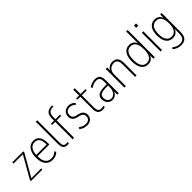

<svg xmlns="http://www.w3.org/2000/svg" viewBox="240 -2016 3514 3514"><g transform="rotate(-45 1997.0 -259.5)"><path d="M54 0V-27L303 -464V-452H54V-484H339V-457L90 -20V-32H349V0Z M614 8Q556 8 512.5 -18Q469 -44 445 -98.5Q421 -153 421 -240Q421 -319 443.5 -375Q466 -431 507.5 -461.5Q549 -492 605 -492Q658 -492 694 -466.5Q730 -441 748 -390Q766 -339 766 -264V-236H447V-270H744L731 -258Q731 -364 700 -410.5Q669 -457 604 -457Q560 -457 527.5 -432.5Q495 -408 477.5 -361Q460 -314 460 -244V-239Q460 -164 478.5 -117.5Q497 -71 531.5 -49.5Q566 -28 614 -28Q649 -28 680.5 -40.5Q712 -53 740 -82L761 -52Q733 -23 695 -7.5Q657 8 614 8Z M993 8Q938 8 911 -25.5Q884 -59 884 -128V-705H922V-130Q922 -103 927 -79.5Q932 -56 948.5 -41.5Q965 -27 997 -27Q1008 -27 1019 -28.5Q1030 -30 1035 -32L1033 3Q1017 6 1008.5 7Q1000 8 993 8Z M1134 0V-452H1056V-484H1144L1134 -474V-531Q1134 -617 1167.5 -658Q1201 -699 1278 -705L1304 -707L1308 -674L1271 -671Q1236 -668 1214 -653Q1192 -638 1182 -608Q1172 -578 1172 -531V-474L1162 -484H1289V-452H1172V0Z M1505 8Q1475 8 1447 1.5Q1419 -5 1395.5 -17.5Q1372 -30 1352 -47L1371 -78Q1394 -60 1415.5 -49Q1437 -38 1459.5 -33Q1482 -28 1507 -28Q1555 -28 1582.5 -52.5Q1610 -77 1610 -120Q1610 -158 1590.5 -180.5Q1571 -203 1534 -212L1470 -228Q1419 -241 1393 -273.5Q1367 -306 1367 -352Q1367 -395 1385.5 -426Q1404 -457 1436.5 -474.5Q1469 -492 1511 -492Q1536 -492 1560 -485.5Q1584 -479 1605 -466Q1626 -453 1643 -434L1623 -404Q1605 -423 1587 -434Q1569 -445 1550.5 -450.5Q1532 -456 1512 -456Q1464 -456 1435 -429.5Q1406 -403 1406 -354Q1406 -320 1422.5 -297Q1439 -274 1476 -265L1540 -249Q1596 -235 1622.5 -202.5Q1649 -170 1649 -123Q1649 -84 1631.5 -54.5Q1614 -25 1581.5 -8.5Q1549 8 1505 8Z M1909 8Q1847 8 1815.5 -27Q1784 -62 1784 -138V-452H1706V-484H1784V-635H1822V-484H1950V-452H1822V-147Q1822 -81 1843 -54Q1864 -27 1912 -27Q1926 -27 1939 -30.5Q1952 -34 1962 -38L1971 -7Q1964 -2 1945 3Q1926 8 1909 8Z M2165 8Q2123 8 2091.5 -13Q2060 -34 2043 -67Q2026 -100 2026 -136Q2026 -187 2048 -217Q2070 -247 2122 -260Q2174 -273 2264 -273H2298V-239H2266Q2207 -239 2168 -234Q2129 -229 2107 -217Q2085 -205 2076 -185Q2067 -165 2067 -136Q2067 -87 2095 -57Q2123 -27 2167 -27Q2199 -27 2227 -48Q2255 -69 2272 -106.5Q2289 -144 2289 -193V-337Q2289 -400 2268 -428Q2247 -456 2197 -456Q2163 -456 2129 -444.5Q2095 -433 2059 -406L2041 -439Q2063 -456 2089 -467.5Q2115 -479 2142.5 -485.5Q2170 -492 2196 -492Q2242 -492 2271 -475.5Q2300 -459 2313.5 -425Q2327 -391 2327 -338V0H2290V-114H2299Q2290 -76 2270 -48.5Q2250 -21 2223 -6.5Q2196 8 2165 8Z M2473 0V-484H2510V-385H2501Q2516 -432 2555 -462Q2594 -492 2651 -492Q2692 -492 2722.5 -476Q2753 -460 2770.5 -424Q2788 -388 2788 -327V0H2750V-324Q2750 -376 2737.5 -404.5Q2725 -433 2702.5 -444.5Q2680 -456 2650 -456Q2612 -456 2580 -438.5Q2548 -421 2529.5 -387Q2511 -353 2511 -305V0Z M3083 8Q3028 8 2988.5 -21.5Q2949 -51 2928.5 -107Q2908 -163 2908 -242Q2908 -322 2928.5 -377.5Q2949 -433 2988.5 -462.5Q3028 -492 3083 -492Q3142 -492 3180 -459.5Q3218 -427 3231 -363H3222V-705H3260V0H3222V-121H3231Q3218 -57 3180 -24.5Q3142 8 3083 8ZM3085 -28Q3153 -28 3188 -82Q3223 -136 3223 -242Q3223 -348 3188 -402Q3153 -456 3085 -456Q3017 -456 2982 -402Q2947 -348 2947 -242Q2947 -136 2982 -82Q3017 -28 3085 -28Z M3399 -621V-680H3454V-621ZM3408 0V-484H3446V0Z M3759 188Q3713 188 3672 173Q3631 158 3593 127L3611 97Q3639 117 3662 129.5Q3685 142 3708.5 147.5Q3732 153 3759 153Q3823 153 3852.5 117Q3882 81 3882 3V-141H3891Q3878 -77 3840 -44.5Q3802 -12 3743 -12Q3688 -12 3648.5 -40Q3609 -68 3588.5 -122Q3568 -176 3568 -252Q3568 -329 3588.5 -382.5Q3609 -436 3648.5 -464Q3688 -492 3743 -492Q3802 -492 3840 -459.5Q3878 -427 3891 -363H3882V-484H3920V3Q3920 65 3902.5 106.5Q3885 148 3849.5 168Q3814 188 3759 188ZM3745 -48Q3813 -48 3848 -100Q3883 -152 3883 -252Q3883 -353 3848 -404.5Q3813 -456 3745 -456Q3677 -456 3642 -404.5Q3607 -353 3607 -252Q3607 -152 3642 -100Q3677 -48 3745 -48Z"/></g></svg>

Font: Nunito Sans 12pt ExtraLight Condensed
Style: Regular
Weight: 200
Width: 3
Version: Version 3.101;gftools[0.9.27]